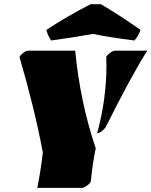

<svg xmlns="http://www.w3.org/2000/svg" viewBox="-20 -910 733 930"><path d="M376.5 0H160.6Q178.7 -92.3 187.5 -171.4Q147 -386.7 74.7 -632.8Q74.7 -639.2 90.1 -651.9Q105.5 -664.6 117.2 -664.6H344.2Q368.7 -412.6 443.8 -191.9Q429.2 -124.5 419.9 -32.2Q419.9 -25.9 404.1 -12.9Q388.2 0 376.5 0ZM493.2 -296.9Q489.3 -288.6 475.3 -276.4Q461.4 -264.2 450.7 -264.2Q495.6 -430.7 495.6 -593.3Q495.6 -619.6 494.6 -632.8Q494.6 -639.2 510.5 -651.9Q526.4 -664.6 538.1 -664.6H693.4Q620.1 -550.3 493.2 -296.9ZM228 -713.9Q211.9 -736.8 204.6 -765.1Q299.3 -828.1 418.9 -889.6H468.8Q559.6 -836.4 660.6 -765.1Q649.9 -734.9 631.3 -713.9Q513.7 -728.5 430.7 -745.6Q321.8 -726.6 228 -713.9Z"/></svg>

Font: Emblema One
Style: Regular
Weight: 400
Designer: Riccardo De Franceschi
Foundry: Riccardo De Franceschi
Version: Version 1.003